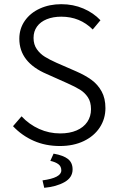

<svg xmlns="http://www.w3.org/2000/svg" viewBox="-20 -689 563 922"><path d="M192.4 212.9 184.1 177.2Q274.4 165 274.4 129.4Q274.4 109.9 260.3 99.4Q246.1 88.9 221.7 83.5L237.3 48.8Q284.7 57.1 306.6 74.7Q328.6 92.3 328.6 124.5Q328.6 163.6 289.8 185.5Q251 207.5 192.4 212.9ZM269 -48.3Q314.5 -48.3 347.9 -62.7Q381.3 -77.1 399.2 -103.5Q417 -129.9 417 -164.6Q417 -199.2 402.1 -221.7Q387.2 -244.1 364.3 -258.3Q341.3 -272.5 300.8 -290.5L204.6 -333.5Q72.8 -389.6 72.8 -502.9Q72.8 -551.3 99.1 -589.1Q125.5 -627 171.4 -647.9Q217.3 -668.9 274.4 -668.9Q331.5 -668.9 380.1 -648.2Q428.7 -627.4 462.4 -591.8L425.3 -547.4Q363.8 -608.9 274.4 -608.9Q234.9 -608.9 204.6 -596.7Q174.3 -584.5 157.7 -561.5Q141.1 -538.6 141.1 -506.8Q141.1 -475.1 157 -452.6Q172.9 -430.2 195.6 -416.3Q218.3 -402.3 251 -387.7L347.2 -345.7Q389.6 -327.1 419.7 -305.2Q449.7 -283.2 468 -250Q486.3 -216.8 486.3 -169.9Q486.3 -118.7 459.2 -77.1Q432.1 -35.6 382.6 -11.7Q333 12.2 267.6 12.2Q198.7 12.2 142.1 -12.7Q85.4 -37.6 42.5 -83L83.5 -130.4Q120.1 -91.3 168 -69.8Q215.8 -48.3 269 -48.3Z"/></svg>

Font: Varta
Style: Light
Weight: 300
Designer: Joana Correia, Viktoriya Grabowska, Eben Sorkin
Foundry: Sorkin Type
Version: Version 1.002; ttfautohint (v1.3) -l 8 -r 24 -G 200 -x 12 -H